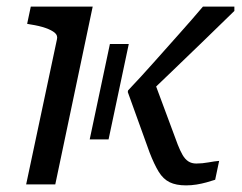

<svg xmlns="http://www.w3.org/2000/svg" viewBox="-20 -557 731 580"><path d="M251 -136H308L369 -424H312ZM517 -120 446 -311 403 -249Q450 -294 499.5 -341.5Q549 -389 597 -435.5Q645 -482 688 -524V-537H593Q560 -498 522 -455.5Q484 -413 445 -369Q406 -325 367 -284L366 -279L432 -96Q446 -60 459.5 -38Q473 -16 492.5 -6.5Q512 3 542 3Q558 3 573.5 0.5Q589 -2 603.5 -6Q618 -10 630 -14L642 -71Q629 -70 610 -66.5Q591 -63 573 -63Q559 -63 549 -69.5Q539 -76 531.5 -89Q524 -102 517 -120ZM59 0H147L260 -537H73L62 -485L73 -483Q99 -479 117.5 -472.5Q136 -466 145.5 -458Q155 -450 152 -438Z"/></svg>

Font: Roboto Serif
Style: Italic
Weight: 400
Italic angle: -10°
Designer: Greg Gazdowicz
Foundry: Commercial Type
Version: Version 1.008